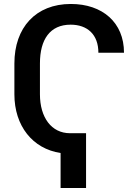

<svg xmlns="http://www.w3.org/2000/svg" viewBox="-20 -757 690 958"><path d="M409.4 -92.3H329.5C236.9 -92.3 179.3 -170.5 179.3 -286.6V-440.7C179.3 -560.4 229.8 -633.9 332.4 -633.9C415.8 -633.9 470.9 -584.9 470.9 -494H598.7C598.7 -645.2 490.8 -737.2 333.5 -737.2C158 -737.2 51.8 -619 51.8 -440.3V-286.6C51.8 -128.6 142.8 -14.6 282.3 6.4V181.1H409.4Z"/></svg>

Font: Magic Ui Pro Semi Bold
Style: Regular
Weight: 600
Designer: Stefan Endress, Andreas Faust
Version: Version 1.000;FEAKit 1.0